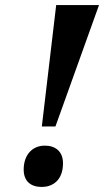

<svg xmlns="http://www.w3.org/2000/svg" viewBox="-20 -734 413 762"><path d="M146 -232H200L373 -714H203ZM146 8C186 8 230 -16 230 -86C230 -133 200 -156 158 -156C107 -156 74 -118 74 -61C74 -14 103 8 146 8Z"/></svg>

Font: Noto Serif Condensed Extra
Style: Italic
Weight: 800
Width: 3
Italic angle: -12°
Designer: Monotype Design Team
Foundry: Monotype Imaging Inc.
Version: Version 1.901